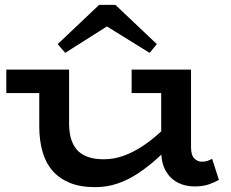

<svg xmlns="http://www.w3.org/2000/svg" viewBox="-20 -758 954 792"><path d="M373 14Q311 14 267.5 -4Q224 -22 196 -54.5Q168 -87 155 -133.5Q142 -180 142 -236V-471H265V-247Q265 -216 272 -189.5Q279 -163 295 -143Q311 -123 339 -112Q367 -101 408 -101Q450 -101 490 -115.5Q530 -130 568.5 -155.5Q607 -181 642 -213.5Q677 -246 707 -280V-184Q671 -143 632 -107.5Q593 -72 552 -44.5Q511 -17 466.5 -1.5Q422 14 373 14ZM6 -374V-471H242V-374ZM782 11Q743 11 712 -5.5Q681 -22 663 -54.5Q645 -87 645 -135V-471H768V-151Q768 -118 781.5 -104.5Q795 -91 812 -91Q826 -91 836 -94.5Q846 -98 855 -103L883 -16Q866 -6 841.5 2.5Q817 11 782 11ZM523 -374V-471H751V-374ZM249 -540 218 -576 389 -738H456L627 -576L597 -540L421 -649Z"/></svg>

Font: BioRhyme SemiExpanded SemiBold
Style: Regular
Weight: 600
Width: 6
Designer: Aoife Mooney
Foundry: Aoife Mooney Type
Version: Version 1.600;gftools[0.9.33]